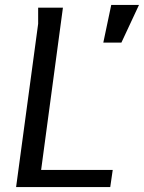

<svg xmlns="http://www.w3.org/2000/svg" viewBox="-20 -755 581 775"><path d="M234 -724 146 -69H435L425 0H45L134 -659V-724ZM429 -735H541L470 -583H397Z"/></svg>

Font: Rosario Light
Style: Italic
Weight: 300
Italic angle: -8.05°
Designer: Hector Gatti
Foundry: Omnibus Type
Version: Version 1.101; ttfautohint (v1.8.1.43-b0c9)